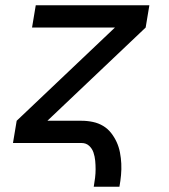

<svg xmlns="http://www.w3.org/2000/svg" viewBox="-20 -540 640 725"><path d="M334 165Q337 148 339 131.5Q341 115 341 99Q341 83 339.5 67Q338 51 333 36Q328 21 316.5 10.5Q305 0 288 0H29L43 -84L414 -436H101L115 -520H544L530 -436L159 -84H288Q310 -84 331 -79.5Q352 -75 369.5 -64.5Q387 -54 399.5 -38Q412 -22 420.5 -3.5Q429 15 433 36Q437 57 438 78Q439 99 437 121Q435 143 431 165Z"/></svg>

Font: Iosevka SS04 Medium Extended
Style: Italic
Weight: 500
Width: 7
Italic angle: -9°
Monospace: yes
Designer: Belleve Invis
Foundry: Belleve Invis
Version: Version 19.0.0; ttfautohint (v1.8.4)